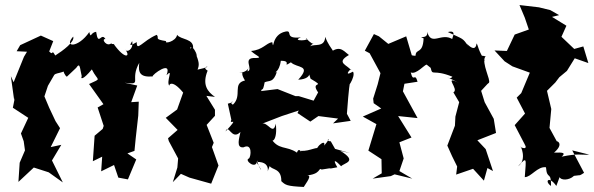

<svg xmlns="http://www.w3.org/2000/svg" viewBox="-20 -692 2356 761"><path d="M282 -423C298 -447 296 -422 304 -390C298 -378 309 -374 344 -417C368 -368 386 -384 333 -359L390 -279L367 -266L391 -193L387 -181L355 -154L348 -53L385 -71L381 -13L432 -38L449 12L487 19L520 -60L485 -84L513 -94L518 -145L528 -234L530 -289L500 -287L524 -353L474 -364C548 -354 492 -373 532 -443C527 -405 534 -385 585 -389C581 -395 664 -457 640 -394C670 -425 636 -367 652 -351C647 -352 658 -383 706 -325L682 -258L637 -225L684 -177L646 -144L649 -133L686 -64L683 -28L665 30L697 -3L731 12L817 36L846 -36L820 -109L827 -126L799 -197L832 -233V-257L798 -312L832 -308C803 -328 780 -356 803 -412C769 -432 843 -433 763 -416C771 -436 769 -446 755 -482C773 -440 746 -527 734 -497C743 -532 708 -522 745 -499C751 -540 695 -534 682 -554C677 -526 628 -517 639 -529C587 -537 614 -541 601 -554C545 -530 521 -485 522 -525C512 -521 484 -499 504 -529C510 -495 482 -482 476 -496C499 -468 477 -453 431 -517C450 -520 411 -513 424 -523C404 -501 379 -540 398 -537C381 -567 370 -505 361 -566C338 -563 341 -537 334 -565C290 -501 231 -503 270 -547C278 -527 229 -491 199 -472C182 -502 194 -468 175 -488L191 -529L142 -551L60 -513L46 -489L87 -487L75 -467L34 -366L23 -390L36 -296L39 -306L31 -265L92 -225L63 -163L74 -132L79 -96L58 -47L53 29L114 -28L173 -9L229 31L186 -56L223 -118L181 -109L218 -184L200 -212L175 -265L156 -310L170 -352L195 -395C205 -408 251 -396 254 -445C213 -453 231 -395 245 -388Z M1368 -85 1308 -102 1291 -132C1261 -132 1304 -161 1265 -115C1274 -151 1208 -87 1253 -102C1235 -114 1211 -92 1172 -94C1181 -70 1167 -117 1157 -87C1115 -116 1082 -95 1052 -147C1057 -120 1081 -138 1073 -202C1063 -151 1040 -213 1017 -201L1097 -232L1164 -254L1159 -244L1210 -210L1242 -232L1320 -222L1300 -203L1370 -213L1355 -241C1357 -267 1362 -340 1368 -372C1344 -321 1393 -389 1379 -408C1334 -383 1378 -430 1371 -414C1357 -435 1309 -443 1363 -474C1334 -498 1325 -512 1278 -478C1321 -488 1291 -487 1269 -546C1267 -501 1224 -520 1209 -508C1231 -536 1232 -496 1192 -542C1219 -530 1128 -527 1173 -544C1103 -536 1143 -573 1112 -567C1053 -555 1067 -485 1059 -525C1034 -521 1022 -494 975 -490C995 -470 1025 -463 993 -462C937 -465 987 -416 961 -409C967 -445 975 -407 928 -403C960 -409 924 -415 951 -373C899 -361 942 -313 903 -277C880 -292 926 -292 883 -281L897 -217C885 -193 934 -236 874 -171C886 -204 898 -133 933 -169C929 -146 914 -105 945 -108C981 -126 975 -72 967 -64C945 -58 997 -16 999 -56C1005 -23 1033 5 996 -50C1071 -54 1025 24 1049 -34C1057 -18 1096 -26 1095 26C1111 41 1116 46 1184 49C1208 13 1216 -1 1188 4C1256 0 1240 -30 1255 -20C1318 -31 1262 -18 1317 -29C1297 -63 1309 -58 1332 -33C1344 -47 1400 -51 1329 -94ZM1241 -326 1223 -293 1164 -311H1151L1080 -339L1015 -331C1019 -347 1021 -323 1029 -366C1049 -374 1063 -364 1077 -406C1061 -404 1087 -403 1093 -451C1141 -452 1094 -421 1133 -445C1157 -421 1217 -436 1162 -376C1234 -380 1192 -431 1211 -380C1276 -342 1208 -374 1240 -327Z M1687 -423C1695 -388 1694 -420 1773 -388C1762 -370 1726 -403 1799 -363C1734 -397 1802 -338 1777 -326L1800 -287L1785 -230L1782 -172L1787 -204L1753 -115C1765 -87 1778 -59 1792 -32L1788 0L1855 -23L1898 24L1912 -26L1934 -14L1905 -101L1872 -136L1946 -165L1937 -221L1901 -287L1887 -332L1912 -359C1911 -365 1899 -347 1918 -364C1926 -375 1888 -441 1903 -467C1922 -465 1855 -485 1902 -451C1875 -492 1875 -512 1869 -520C1863 -469 1812 -545 1838 -507C1811 -544 1820 -534 1755 -565C1800 -576 1761 -530 1776 -535C1730 -567 1690 -506 1673 -566C1679 -533 1629 -552 1659 -540C1656 -475 1628 -502 1627 -471C1589 -470 1580 -514 1621 -443L1590 -548L1519 -518L1482 -548L1462 -557L1426 -491L1445 -481L1488 -402L1477 -358L1459 -301L1461 -283L1491 -262L1418 -230L1472 -200L1440 -95L1492 -61L1493 -5L1457 16L1529 6L1544 -1L1614 16L1563 -14L1580 -64L1563 -128L1611 -147L1558 -232L1635 -224L1577 -330L1583 -360L1635 -368C1624 -408 1619 -361 1608 -405C1629 -395 1663 -436 1671 -436Z M2198 10C2203 23 2235 24 2255 5C2288 0 2272 7 2295 -7L2248 -96L2316 -79C2281 -77 2273 -85 2206 -71C2232 -93 2187 -86 2176 -87C2226 -130 2171 -139 2189 -128L2158 -185L2165 -260L2148 -332L2181 -365L2197 -386L2227 -411L2258 -461L2312 -442L2292 -508L2256 -498L2195 -556L2190 -512L2225 -590L2168 -625L2196 -632L2161 -652L2116 -663L2039 -672L2060 -622L2076 -575L2020 -555L1989 -490L1940 -492L1980 -449L2011 -429L2080 -404L2046 -323L2028 -305L2061 -242L2020 -196L2066 -108C2046 -139 2085 -91 2043 -109C2041 -122 2072 -58 2033 -33C2069 -70 2066 -70 2060 10C2084 11 2111 -34 2144 -29C2148 24 2165 -17 2164 45C2136 26 2156 3 2185 45Z"/></svg>

Font: Asimov Aggro
Style: Medium
Weight: 500
Designer: Google
Version: Version 2.000980; 2014